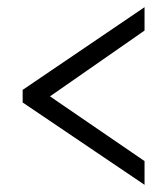

<svg xmlns="http://www.w3.org/2000/svg" viewBox="-20 -625 465 534"><path d="M43 -340V-375L382 -605V-540L119 -357L382 -177V-111Z"/></svg>

Font: Noto Serif Cond
Style: Regular
Weight: 400
Width: 3
Designer: Monotype Design Team
Foundry: Monotype Imaging Inc.
Version: Version 1.001